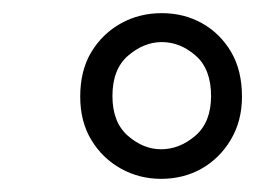

<svg xmlns="http://www.w3.org/2000/svg" viewBox="-20 -732 388 292"><path d="M225 -460Q192 -460 164 -475.5Q136 -491 119 -519Q102 -547 102 -585Q102 -625 119 -653Q136 -681 164 -696.5Q192 -712 226 -712Q260 -712 287.5 -696.5Q315 -681 331.5 -653Q348 -625 348 -585Q348 -548 331 -519.5Q314 -491 286.5 -475.5Q259 -460 225 -460ZM225 -505Q253 -505 277 -525.5Q301 -546 301 -586Q301 -627 277.5 -647.5Q254 -668 226 -668Q199 -668 175 -647.5Q151 -627 151 -586Q151 -546 174.5 -525.5Q198 -505 225 -505Z"/></svg>

Font: DM Sans 28pt ExtraLight
Style: Italic
Weight: 250
Italic angle: -10°
Version: Version 4.004;gftools[0.9.30]